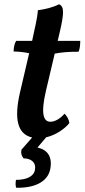

<svg xmlns="http://www.w3.org/2000/svg" viewBox="-20 -640 397 902"><path d="M237 -388C266 -394 300 -397 349 -397C355 -409 357 -429 357 -448H251L260 -486C281 -576 283 -610 257 -620C234 -607 192 -596 158 -592C155 -549 141 -499 133 -458L131 -448H56C48 -436 44 -416 44 -398C67 -398 92 -395 117 -390L74 -206C45 -81 62 -10 131 6L81 63C77 80 82 94 91 104C126 104 151 123 144 159C138 190 103 205 55 205C53 217 52 231 56 242C143 244 204 214 216 155C227 98 205 64 156 53L197 5C241 -5 284 -34 306 -62C304 -78 294 -96 283 -106C264 -83 238 -68 217 -68C185 -68 170 -103 196 -214Z"/></svg>

Font: Vollkorn Semibold
Style: Italic
Weight: 600
Italic angle: -11°
Designer: Friedrich Althausen
Foundry: Friedrich Althausen
Version: Version 4.015;PS 004.015;hotconv 1.0.88;makeotf.lib2.5.64775